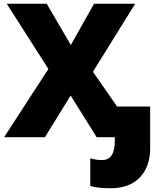

<svg xmlns="http://www.w3.org/2000/svg" viewBox="-20 -734 840 1027"><path d="M720.2 0H497.1L357.9 -223.1L220.2 0H2L238.8 -365.2L16.1 -713.9H230L358.9 -493.2L482.9 -713.9H703.1L477.1 -350.1ZM573.2 272.9Q503.9 272.9 462.9 261.2V112.8Q493.7 122.1 524.9 122.1Q561 122.1 577.6 95.9Q594.2 69.8 594.2 18.1V-164.1H783.2V58.1Q783.2 158.2 727.5 215.6Q671.9 272.9 573.2 272.9Z"/></svg>

Font: OpenSansExtrabold
Style: Regular
Weight: 800
Foundry: Ascender Corporation
Version: Version 1.10